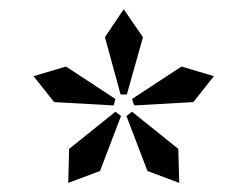

<svg xmlns="http://www.w3.org/2000/svg" viewBox="-20 -736 540 419"><path d="M198.2 -362.8 128.9 -336.9 130.9 -411.1 231.9 -492.2 244.1 -482.9ZM228 -505.9 98.1 -513.2 53.2 -569.8 124 -590.8 231.9 -520ZM301.8 -362.8 255.9 -482.9 268.1 -492.2 369.1 -411.1 371.1 -336.9ZM256.8 -529.8H243.2L209 -654.8L250 -715.8L292 -654.8ZM401.9 -513.2 272.9 -505.9 268.1 -520 376 -590.8 446.8 -569.8Z"/></svg>

Font: Charis SIL Cyr
Style: Regular
Weight: 400
Foundry: SIL International
Version: Version 5.000